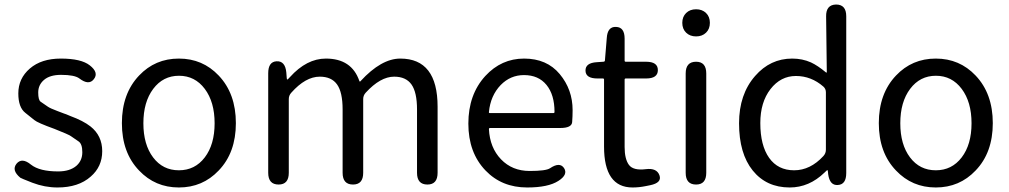

<svg xmlns="http://www.w3.org/2000/svg" viewBox="-20 -816 4461 849"><path d="M234 13Q178 13 123 -8Q72 -28 70 -30Q30 -63 53 -92Q77 -121 117 -88Q155 -58 237 -58Q289 -58 318 -83Q344 -106 344 -143Q344 -180 327 -191Q305 -206 293.5 -214Q282 -222 221 -246Q146 -273 132 -285Q112 -301 92 -317Q61 -341 61 -403Q61 -469 112 -513Q163 -557 249 -557Q339 -557 377 -527Q418 -495 395 -466Q373 -437 331 -469Q310 -485 250 -485Q201 -485 175 -463Q149 -441 149 -407Q149 -373 160 -366Q182 -351 192 -344Q202 -337 234 -325Q259 -316 263 -314Q268 -313 291 -303Q348 -282 380 -257Q432 -216 432 -147.5Q432 -79 381 -35Q327 13 234 13Z M595 -62Q519 -141 519 -271.5Q519 -402 595 -482Q666 -557 771 -557Q876 -557 947 -482Q1023 -402 1023 -271.5Q1023 -141 947 -62Q876 13 771 13Q666 13 595 -62ZM657 -120Q700 -63 771 -63Q842 -63 885.5 -120Q929 -177 929 -271Q929 -365 885.5 -423Q842 -481 771.5 -481Q701 -481 657.5 -423Q614 -365 614 -271Q614 -177 657 -120Z M1212 0Q1166 0 1166 -52V-492Q1166 -543 1203 -545Q1241 -547 1246 -496L1248 -470Q1249 -464 1250.5 -464Q1252 -464 1262 -475Q1336 -557 1421 -557Q1535 -557 1569 -458Q1571 -453 1574 -457Q1666 -557 1750 -557Q1915 -557 1915 -344V-52Q1915 0 1870 0Q1824 0 1824 -52V-332Q1824 -408 1799.5 -442.5Q1775 -477 1723 -477Q1662 -477 1597 -406Q1586 -394 1586 -378V-52Q1586 0 1541 0Q1495 0 1495 -52V-332Q1495 -408 1470.5 -442.5Q1446 -477 1394 -477Q1331 -477 1268 -406Q1257 -394 1257 -378V-52Q1257 0 1212 0Z M2311 13Q2199 13 2127 -62Q2051 -141 2051 -269.5Q2051 -398 2126 -480Q2197 -557 2297.5 -557Q2398 -557 2455 -488.5Q2512 -420 2512 -329Q2512 -302 2510 -276Q2508 -250 2457 -250H2147Q2142 -250 2142 -245Q2146 -163 2195.5 -111.5Q2245 -60 2322 -60Q2394 -60 2412 -72Q2455 -101 2474 -73Q2493 -44 2449 -16Q2404 13 2311 13ZM2142 -321Q2141 -316 2146 -316H2427Q2432 -316 2432 -321Q2432 -397 2396.5 -440.5Q2361 -484 2297 -484Q2237 -484 2194 -440Q2149 -393 2142 -321Z M2835 7Q2806 13 2777 13Q2651 13 2651 -168V-464Q2651 -469 2646 -469H2622Q2570 -469 2569 -503Q2568 -538 2619 -541L2648 -543Q2655 -543 2655 -550L2663 -647Q2666 -699 2704 -697Q2742 -696 2742 -645V-548Q2742 -543 2747 -543H2837Q2889 -543 2889 -506Q2889 -469 2837 -469H2747Q2742 -469 2742 -464V-166Q2742 -113 2761 -87Q2780 -61 2836 -68Q2884 -74 2896 -41Q2908 -8 2855 3Z M3058 0Q3012 0 3012 -52V-491Q3012 -543 3058 -543Q3103 -543 3103 -491V-52Q3103 0 3058 0ZM3058 -655Q3031 -655 3014 -671.5Q2997 -688 2997 -715Q2997 -742 3014 -758.5Q3031 -775 3058 -775Q3085 -775 3102 -758.5Q3119 -742 3119 -715Q3119 -688 3102 -671.5Q3085 -655 3058 -655Z M3472 13Q3369 13 3308.5 -62Q3248 -137 3248 -271Q3248 -399 3319 -480Q3386 -557 3483 -557Q3528 -557 3566 -540Q3596 -526 3632 -496Q3636 -493 3636 -498L3633 -743Q3632 -795 3677 -796Q3722 -796 3722 -744V-51Q3722 0 3685 2Q3649 5 3642 -46L3641 -57Q3640 -64 3638.5 -64Q3637 -64 3626 -53Q3558 13 3472 13ZM3621 -126Q3632 -138 3632 -154V-408Q3632 -423 3621 -433Q3567 -480 3499.5 -480Q3432 -480 3387 -422Q3342 -364 3342 -272Q3342 -173 3381 -118Q3420 -63 3491.5 -63Q3563 -63 3621 -126Z M3942 -62Q3866 -141 3866 -271.5Q3866 -402 3942 -482Q4013 -557 4118 -557Q4223 -557 4294 -482Q4370 -402 4370 -271.5Q4370 -141 4294 -62Q4223 13 4118 13Q4013 13 3942 -62ZM4004 -120Q4047 -63 4118 -63Q4189 -63 4232.5 -120Q4276 -177 4276 -271Q4276 -365 4232.5 -423Q4189 -481 4118.5 -481Q4048 -481 4004.5 -423Q3961 -365 3961 -271Q3961 -177 4004 -120Z"/></svg>

Font: Resource Han Rounded CN
Style: Regular
Weight: 400
Designer: Cyano Hao (round all glyphs); Ryoko NISHIZUKA  (kana, bopomofo & ideographs); Paul D. Hunt (Latin, Greek & Cyrillic); Sa
Foundry: Cyano Hao
Version: 0.990